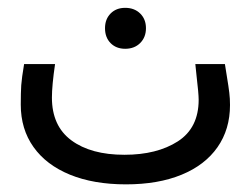

<svg xmlns="http://www.w3.org/2000/svg" viewBox="-20 -482 640 490"><path d="M33 -215Q33 -246 34.2 -264.5Q35.5 -283 41.5 -318.5H120.5Q112.5 -263.5 112.5 -233Q112.5 -160.5 162.2 -123.8Q212 -87 297.5 -87Q380.5 -87 433.8 -121.2Q487 -155.5 487 -227.5Q487 -243 481.5 -289.5L478.5 -318.5H554L559 -287Q563.5 -260 565.2 -245.2Q567 -230.5 567 -214Q567 -152 535 -106.2Q503 -60.5 443.2 -36Q383.5 -11.5 301.5 -11.5Q219 -11.5 158.5 -36.2Q98 -61 65.5 -106.8Q33 -152.5 33 -215ZM248 -410Q248 -433 262.2 -447.5Q276.5 -462 299.5 -462Q323 -462 337.8 -447.5Q352.5 -433 352.5 -410Q352.5 -387 337.8 -372.2Q323 -357.5 299.5 -357.5Q276.5 -357.5 262.2 -372Q248 -386.5 248 -410Z"/></svg>

Font: JuliaMono
Style: Regular
Weight: 400
Monospace: yes
Designer: cormullion
Foundry: corm
Version: Version 0.055; ttfautohint (v1.8.4)